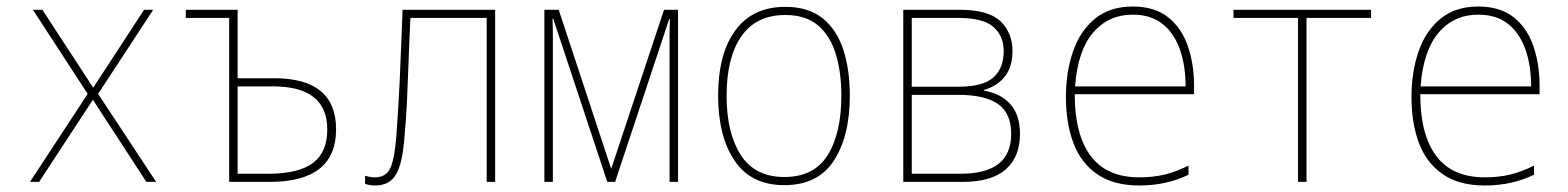

<svg xmlns="http://www.w3.org/2000/svg" viewBox="-20 -558 4810 589"><path d="M72 0 249 -270 81 -528H110L266 -289L422 -528H450L281 -270L459 0H429L265 -252L100 0Z M683 0V-503H550V-528H709V-318H821Q1011 -318 1011 -161Q1011 0 807 0ZM709 -25H803Q896 -25 940 -58Q984 -91 984 -161Q984 -293 817 -293H709Z M1131 11Q1114 11 1100 6V-19Q1115 -14 1131 -14Q1163 -14 1176.5 -40.5Q1190 -67 1196 -142Q1199 -185 1201.5 -224Q1204 -263 1206 -306.5Q1208 -350 1210 -403.5Q1212 -457 1215 -528H1499V0H1473V-503H1239Q1235 -419 1233 -359Q1231 -299 1228.5 -248Q1226 -197 1221 -140Q1215 -57 1195 -23Q1175 11 1131 11Z M1650 0V-528H1694L1855 -40L2017 -528H2060V0H2034V-421Q2034 -442 2034 -460Q2034 -478 2035 -500H2033L1867 0H1843L1677 -501H1675Q1676 -479 1676 -460.5Q1676 -442 1676 -418V0Z M2386 10Q2284 10 2233.5 -65Q2183 -140 2183 -265Q2183 -393 2236 -465Q2289 -537 2389 -537Q2460 -537 2503.5 -502Q2547 -467 2567 -405.5Q2587 -344 2587 -265Q2587 -140 2538 -65Q2489 10 2386 10ZM2386 -15Q2477 -15 2519 -82Q2561 -149 2561 -265Q2561 -336 2544 -392Q2527 -448 2489.5 -480Q2452 -512 2389 -512Q2300 -512 2254.5 -447Q2209 -382 2209 -264Q2209 -150 2252.5 -82.5Q2296 -15 2386 -15Z M2751 0V-528H2924Q3013 -528 3049.5 -492.5Q3086 -457 3086 -402Q3086 -352 3062 -322.5Q3038 -293 2998 -282V-280Q3051 -271 3080 -238Q3109 -205 3109 -147Q3109 -77 3065.5 -38.5Q3022 0 2933 0ZM2777 -292H2921Q2995 -292 3027 -320Q3059 -348 3059 -402Q3059 -447 3028 -475Q2997 -503 2920 -503H2777ZM2777 -25H2925Q3005 -25 3043.5 -55.5Q3082 -86 3082 -147Q3082 -211 3041.5 -239Q3001 -267 2921 -267H2777Z M3475 11Q3396 11 3346 -23.5Q3296 -58 3273 -119Q3250 -180 3250 -260Q3250 -338 3272 -401Q3294 -464 3339.5 -501Q3385 -538 3455 -538Q3522 -538 3563.5 -505Q3605 -472 3624 -416.5Q3643 -361 3643 -295V-269H3277Q3277 -145 3326 -79.5Q3375 -14 3475 -14Q3518 -14 3553 -22.5Q3588 -31 3626 -50V-22Q3593 -6 3555.5 2.5Q3518 11 3475 11ZM3278 -293H3617Q3617 -357 3599.5 -406.5Q3582 -456 3546.5 -484.5Q3511 -513 3455 -513Q3380 -513 3333 -457.5Q3286 -402 3278 -293Z M3962 0V-503H3764V-528H4186V-503H3988V0Z M4535 11Q4456 11 4406 -23.5Q4356 -58 4333 -119Q4310 -180 4310 -260Q4310 -338 4332 -401Q4354 -464 4399.5 -501Q4445 -538 4515 -538Q4582 -538 4623.5 -505Q4665 -472 4684 -416.5Q4703 -361 4703 -295V-269H4337Q4337 -145 4386 -79.5Q4435 -14 4535 -14Q4578 -14 4613 -22.5Q4648 -31 4686 -50V-22Q4653 -6 4615.5 2.5Q4578 11 4535 11ZM4338 -293H4677Q4677 -357 4659.5 -406.5Q4642 -456 4606.5 -484.5Q4571 -513 4515 -513Q4440 -513 4393 -457.5Q4346 -402 4338 -293Z"/></svg>

Font: Noto Sans Mono Condensed Thin
Style: Regular
Weight: 100
Width: 3
Designer: Monotype Design Team
Foundry: Monotype Imaging Inc.
Version: Version 2.014; ttfautohint (v1.8.4.7-5d5b)